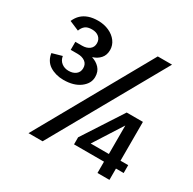

<svg xmlns="http://www.w3.org/2000/svg" viewBox="-154 -857 1020 1015"><g transform="rotate(30 355.5 -349.5)"><path d="M532 -693H619L229 0H143ZM684 -117V-69H637V0H564V-69H381V-112L538 -354H637V-117ZM566 -117V-291L455 -117ZM161 -336Q137 -336 115.5 -342Q94 -348 77 -359Q60 -370 49.5 -387.5Q39 -405 36 -427L96 -444Q100 -419 118 -405Q136 -391 161 -391Q188 -391 205 -404.5Q222 -418 222 -442Q222 -467 204 -480Q186 -493 158 -493H116V-542H157Q184 -542 201.5 -555Q219 -568 219 -592Q219 -615 203 -629Q187 -643 160 -643Q133 -643 119 -631.5Q105 -620 98 -600L39 -625Q50 -650 67 -666Q84 -682 108.5 -690.5Q133 -699 165 -699Q202 -699 232 -685.5Q262 -672 279.5 -648.5Q297 -625 297 -596Q297 -565 279.5 -545Q262 -525 235 -517V-515Q262 -507 281 -486.5Q300 -466 300 -433Q300 -393 262 -364.5Q224 -336 161 -336Z"/></g></svg>

Font: Parkinsans
Style: Regular
Weight: 400
Designer: Red Stone, Indian Type Foundry
Foundry: Indian Type Foundry
Version: Version 1.000